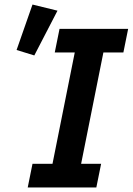

<svg xmlns="http://www.w3.org/2000/svg" viewBox="-20 -825 584 845"><path d="M102 0 123 -104H211L309 -594H221L242 -698H544L523 -594H435L337 -104H425L404 0ZM131 -581 53 -605 123 -805 233 -778Z"/></svg>

Font: IBM Plex Sans SmBld
Style: Italic
Weight: 600
Italic angle: -11°
Designer: Mike Abbink, Paul van der Laan, Pieter van Rosmalen
Foundry: Bold Monday
Version: Version 3.005